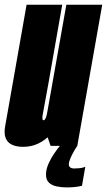

<svg xmlns="http://www.w3.org/2000/svg" viewBox="-49 -620 455 816"><path d="M166 0H279.5L385.5 -600H233L140 -76ZM215.5 -600H64L5.5 -268Q-12 -169.5 -27.2 -82.8Q-42.5 4 50.5 4Q117 4 168.8 -51.2Q220.5 -106.5 237 -201.5L163.5 -208Q155 -156.5 149.8 -132.8Q144.5 -109 136 -109Q128 -109 132.8 -134.2Q137.5 -159.5 157.5 -269.5ZM234 176.5Q251 176.5 265 175.2Q279 174 288.8 171.8Q298.5 169.5 299.5 169.5L313.5 88.5Q312.5 89.5 305 91.8Q297.5 94 287.2 95Q277 96 266 96Q255 96 249.2 91.2Q243.5 86.5 243.5 78.5Q243.5 68.5 249.8 53.8Q256 39 264.5 24Q273 9 279.5 0H205.5Q195 12.5 180.8 33.2Q166.5 54 156.5 77.2Q146.5 100.5 146.5 122Q146.5 144.5 159 156.2Q171.5 168 191.8 172.2Q212 176.5 234 176.5Z"/></svg>

Font: Anybody UltraCondensed ExtraBold
Style: Italic
Weight: 800
Width: 1
Italic angle: -10°
Version: Version 1.113;gftools[0.9.25]